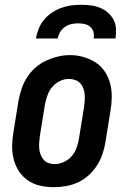

<svg xmlns="http://www.w3.org/2000/svg" viewBox="-20 -770 540 798"><path d="M205 8Q176 8 148 2Q120 -4 97 -19.5Q74 -35 59 -58Q44 -81 37 -108Q30 -135 30.5 -164Q31 -193 36 -222L57 -352Q62 -377 70 -401.5Q78 -426 92.5 -448.5Q107 -471 127.5 -489Q148 -507 172 -518Q196 -529 221 -535Q246 -541 271 -541Q300 -541 327.5 -533Q355 -525 378 -510Q401 -495 416 -472Q431 -449 438 -422Q445 -395 444.5 -366Q444 -337 439 -308L418 -178Q414 -153 405.5 -128.5Q397 -104 382.5 -81.5Q368 -59 348 -41Q328 -23 304 -12Q280 -1 254.5 3.5Q229 8 205 8ZM207 -88Q226 -88 245 -96.5Q264 -105 277.5 -120.5Q291 -136 298 -155Q305 -174 308 -193L329 -323Q331 -337 332 -350.5Q333 -364 332 -377Q331 -390 326.5 -402.5Q322 -415 313.5 -424Q305 -433 292.5 -437.5Q280 -442 266 -442Q247 -442 228.5 -433Q210 -424 197 -408.5Q184 -393 177.5 -374.5Q171 -356 167 -337L146 -207Q144 -193 143 -179.5Q142 -166 143 -153Q144 -140 148.5 -128Q153 -116 161 -106.5Q169 -97 181 -92.5Q193 -88 207 -88ZM129 -610Q133 -631 141 -651Q149 -671 163 -688Q177 -705 196 -717.5Q215 -730 235.5 -737.5Q256 -745 276.5 -747.5Q297 -750 318 -750Q338 -750 358 -747.5Q378 -745 396 -737.5Q414 -730 428.5 -717.5Q443 -705 452 -688Q461 -671 462 -650.5Q463 -630 460 -610H369Q372 -624 368.5 -637Q365 -650 355 -658.5Q345 -667 332 -670Q319 -673 305 -673Q291 -673 277 -670Q263 -667 250.5 -658.5Q238 -650 230 -637Q222 -624 220 -610Z"/></svg>

Font: Iosevka Curly Slab Oblique
Style: Bold
Weight: 700
Italic angle: -9°
Monospace: yes
Designer: Belleve Invis
Foundry: Belleve Invis
Version: Version 11.1.0; ttfautohint (v1.8.3)